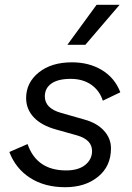

<svg xmlns="http://www.w3.org/2000/svg" viewBox="-20 -770 552 801"><path d="M383 -750H479L336 -583H261ZM19 -136 95 -169Q133 -59 256 -59Q307 -59 335.5 -82Q364 -105 364 -140Q364 -187 302 -205L213 -230Q152 -247 120.5 -281Q89 -315 89 -361Q89 -425 141.5 -467.5Q194 -510 280 -510Q352 -510 405.5 -477.5Q459 -445 482 -385L409 -350Q395 -393 360 -417Q325 -441 275 -441Q222 -441 194.5 -421.5Q167 -402 167 -368Q167 -318 235 -299L333 -271Q384 -257 413.5 -225Q443 -193 443 -151Q443 -77 389.5 -33Q336 11 252 11Q166 11 105.5 -28Q45 -67 19 -136Z"/></svg>

Font: Elaine Sans
Style: Italic
Weight: 400
Italic angle: -13°
Designer: Wei Huang
Foundry: Wei Huang
Version: Version 2.001;December 24, 2019;FontCreator 12.0.0.2547 64-b